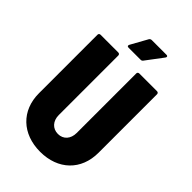

<svg xmlns="http://www.w3.org/2000/svg" viewBox="-261 -979 1083 1083"><g transform="rotate(45 280.5 -437.5)"><path d="M217 -760H314C320 -760 324 -762 328 -767L404 -868C406 -871 407 -873 407 -876C407 -880 404 -883 397 -883H280C274 -883 268 -880 265 -875L209 -774C205 -766 208 -760 217 -760ZM280 8C423 8 517 -83 517 -221V-688C517 -695 512 -700 505 -700H363C356 -700 351 -695 351 -688V-213C351 -166 323 -134 280 -134C237 -134 208 -166 208 -213V-688C208 -695 203 -700 196 -700H54C47 -700 42 -695 42 -688V-221C42 -83 137 8 280 8Z"/></g></svg>

Font: Barlow Semi Condensed ExtraBold
Style: Regular
Weight: 800
Width: 4
Designer: Jeremy Tribby
Foundry: Tribby Type
Version: Version 1.422;hotconv 1.0.109;makeotfexe 2.5.65596